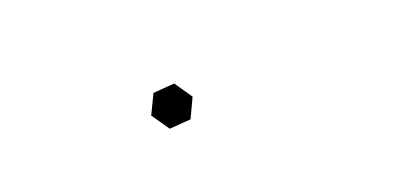

<svg xmlns="http://www.w3.org/2000/svg" viewBox="-13 -301 1027 492"><g transform="rotate(-20 500.0 -55.5)"><path d="M390.1 -103.5 448.2 -107.9 481 -60.1 456.1 -7.3 397.9 -2.9 364.7 -50.8Z"/></g></svg>

Font: Jameel Khushkhati
Style: Regular
Weight: 400
Version: Version 3.5